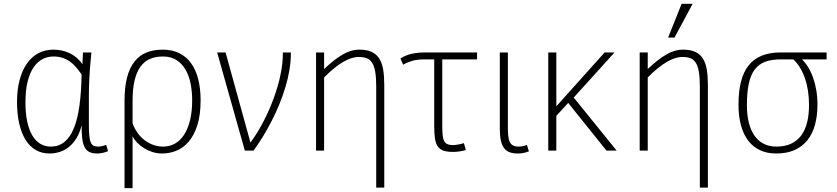

<svg xmlns="http://www.w3.org/2000/svg" viewBox="-20 -786 4368 1002"><path d="M543.9 2.9Q531.2 8.3 516.6 11.7Q502 15.1 487.8 15.1Q461.9 15.1 445.8 6.8Q429.7 -1.5 420.9 -19.5Q412.1 -37.6 408.9 -65.4Q405.8 -93.3 405.8 -132.8Q396.5 -93.3 379.4 -65.4Q362.3 -37.6 340.1 -19.5Q317.9 -1.5 291.7 6.8Q265.6 15.1 237.8 15.1Q198.7 15.1 167.5 -2.7Q136.2 -20.5 114.3 -54.9Q92.3 -89.4 80.6 -139.6Q68.8 -189.9 68.8 -254.9Q68.8 -316.9 82 -367.2Q95.2 -417.5 119.6 -453.1Q144 -488.8 179.4 -507.8Q214.8 -526.9 258.8 -526.9Q280.8 -526.9 301.8 -522.5Q322.8 -518.1 342.3 -509Q361.8 -500 378.9 -485.6Q396 -471.2 410.2 -451.2Q411.1 -467.8 411.6 -483.9Q412.1 -500 413.1 -512.2H457Q452.6 -470.7 450.2 -438.7Q447.8 -406.7 446.3 -379.6Q444.8 -352.5 444.3 -328.9Q443.8 -305.2 443.8 -280.8V-132.8Q443.8 -97.2 446.3 -75.2Q448.7 -53.2 454.3 -41.3Q460 -29.3 469.2 -25.1Q478.5 -21 492.2 -21Q502.4 -21 512.9 -23.4Q523.4 -25.9 534.2 -29.8ZM245.1 -21Q286.1 -21 315.9 -44.9Q345.7 -68.8 365.2 -116.2Q384.8 -163.6 394.5 -233.9Q404.3 -304.2 405.8 -397Q391.6 -418.5 376.5 -435.8Q361.3 -453.1 343.8 -465.6Q326.2 -478 305.2 -484.6Q284.2 -491.2 258.8 -491.2Q228 -491.2 201.4 -477.3Q174.8 -463.4 155 -434.1Q135.3 -404.8 124 -359.6Q112.8 -314.5 112.8 -252Q112.8 -193.4 122.3 -150.1Q131.8 -106.9 149.2 -78.1Q166.5 -49.3 190.9 -35.2Q215.3 -21 245.1 -21Z M629.9 195.8V-261.2Q629.9 -333 643.6 -383.5Q657.2 -434.1 683.1 -466.1Q709 -498 745.6 -512.5Q782.2 -526.9 828.6 -526.9Q878.4 -526.9 915.5 -508.5Q952.6 -490.2 977.3 -456.1Q1002 -421.9 1014.4 -373Q1026.9 -324.2 1026.9 -263.2Q1026.9 -185.5 1009.8 -132.3Q992.7 -79.1 964.4 -46.4Q936 -13.7 900.1 0.7Q864.3 15.1 826.7 15.1Q800.3 15.1 776.4 7.6Q752.4 0 732.2 -12.5Q711.9 -24.9 696.3 -41Q680.7 -57.1 671.9 -74.2V195.8ZM671.9 -142.1Q682.1 -114.7 698 -92.5Q713.9 -70.3 734.6 -54.4Q755.4 -38.6 780 -29.8Q804.7 -21 832 -21Q864.7 -21 892.3 -36.1Q919.9 -51.3 939.9 -81.5Q960 -111.8 971.4 -157.2Q982.9 -202.6 982.9 -263.2Q982.9 -306.6 975.1 -347.7Q967.3 -388.7 949.2 -420.7Q931.2 -452.6 902.1 -471.9Q873 -491.2 830.6 -491.2Q793 -491.2 763.7 -479Q734.4 -466.8 713.9 -439.2Q693.4 -411.6 682.6 -367.4Q671.9 -323.2 671.9 -258.8Z M1157.2 -512.2 1287.1 -42Q1324.2 -92.3 1355.2 -152.3Q1386.2 -212.4 1408.7 -273.9Q1431.2 -335.4 1443.6 -395Q1456.1 -454.6 1456.1 -504.9V-512.2H1498V-507.8Q1498 -465.3 1490.5 -420.4Q1482.9 -375.5 1469.2 -330.3Q1455.6 -285.2 1437.3 -240.5Q1418.9 -195.8 1397.2 -153.6Q1375.5 -111.3 1351.6 -72.5Q1327.6 -33.7 1303.2 0H1257.8L1113.3 -512.2Z M1943.4 192.9V-335Q1943.4 -382.3 1938 -412.4Q1932.6 -442.4 1921.4 -459.5Q1910.2 -476.6 1892.8 -482.7Q1875.5 -488.8 1852.1 -488.8Q1815.4 -488.8 1770.5 -462.6Q1725.6 -436.5 1671.4 -381.8V0H1629.4V-512.2H1671.4V-425.8Q1697.8 -450.7 1721.7 -469.5Q1745.6 -488.3 1767.8 -501.2Q1790 -514.2 1811.8 -520.5Q1833.5 -526.9 1856 -526.9Q1895.5 -526.9 1920.7 -514.6Q1945.8 -502.4 1960.2 -478.8Q1974.6 -455.1 1980 -420.7Q1985.4 -386.2 1985.4 -341.8V192.9Z M2469.7 -476.1H2288.1V-132.8Q2288.1 -103 2289.8 -83Q2291.5 -63 2297.4 -51Q2303.2 -39.1 2314.5 -33.9Q2325.7 -28.8 2344.7 -28.8Q2350.6 -28.8 2358.4 -29.8Q2366.2 -30.8 2373.8 -32.2Q2381.3 -33.7 2388.4 -35.4Q2395.5 -37.1 2400.9 -39.1L2411.1 -2.9Q2405.3 -1 2397.2 0.7Q2389.2 2.4 2380.1 3.9Q2371.1 5.4 2361.8 6.1Q2352.5 6.8 2344.7 6.8Q2314 6.8 2294.9 0.5Q2275.9 -5.9 2264.9 -21.5Q2253.9 -37.1 2250 -63Q2246.1 -88.9 2246.1 -127.9V-476.1H2196.8Q2156.2 -476.1 2129.2 -467.8Q2102.1 -459.5 2084 -448.2L2069.8 -481Q2096.2 -497.6 2127.2 -504.9Q2158.2 -512.2 2197.8 -512.2H2469.7Z M2740.2 3.9Q2730.5 7.8 2715.6 11.5Q2700.7 15.1 2682.1 15.1Q2657.2 15.1 2639.6 8.5Q2622.1 2 2610.6 -13.2Q2599.1 -28.3 2593.8 -52.7Q2588.4 -77.1 2588.4 -112.8V-512.2H2630.4V-122.1Q2630.4 -96.2 2632.3 -77.1Q2634.3 -58.1 2640.1 -45.7Q2646 -33.2 2657 -27.1Q2668 -21 2686 -21Q2697.3 -21 2709.5 -23.4Q2721.7 -25.9 2730 -29.8Z M3145 0 2945.3 -249 2883.3 -181.2V0H2841.3V-512.2H2883.3V-231L3135.3 -512.2H3187L2974.1 -276.9L3198.2 0Z M3632.3 192.9V-335Q3632.3 -382.3 3627 -412.4Q3621.6 -442.4 3610.4 -459.5Q3599.1 -476.6 3581.8 -482.7Q3564.5 -488.8 3541 -488.8Q3504.4 -488.8 3459.5 -462.6Q3414.6 -436.5 3360.4 -381.8V0H3318.4V-512.2H3360.4V-425.8Q3386.7 -450.7 3410.6 -469.5Q3434.6 -488.3 3456.8 -501.2Q3479 -514.2 3500.7 -520.5Q3522.5 -526.9 3544.9 -526.9Q3584.5 -526.9 3609.6 -514.6Q3634.8 -502.4 3649.2 -478.8Q3663.6 -455.1 3668.9 -420.7Q3674.3 -386.2 3674.3 -341.8V192.9ZM3500 -589.8H3466.8L3537.1 -766.1H3594.7Z M4293.9 -512.2V-476.1H4165Q4182.6 -459.5 4197.5 -435.5Q4212.4 -411.6 4223.1 -381.3Q4233.9 -351.1 4240 -315.4Q4246.1 -279.8 4246.1 -240.2Q4246.1 -182.1 4233.2 -134.8Q4220.2 -87.4 4193.6 -54.2Q4167 -21 4126.5 -2.9Q4085.9 15.1 4030.3 15.1Q3983.9 15.1 3947.3 -1.7Q3910.6 -18.6 3885.5 -51Q3860.4 -83.5 3847.2 -131.1Q3834 -178.7 3834 -240.2Q3834 -379.9 3887.9 -446Q3941.9 -512.2 4052.2 -512.2ZM4055.2 -476.1Q4007.8 -476.1 3974.4 -464.1Q3940.9 -452.1 3919.4 -424.1Q3897.9 -396 3887.9 -350.1Q3877.9 -304.2 3877.9 -236.8Q3877.9 -185.1 3888.2 -145Q3898.4 -105 3918 -77.4Q3937.5 -49.8 3966.1 -35.4Q3994.6 -21 4031.2 -21Q4077.1 -21 4109.6 -36.6Q4142.1 -52.2 4162.6 -80.8Q4183.1 -109.4 4192.6 -149.2Q4202.1 -189 4202.1 -236.8Q4202.1 -315.4 4180.9 -377.2Q4159.7 -439 4120.1 -476.1Z"/></svg>

Font: Clear Sans Thin
Style: Regular
Weight: 250
Foundry: Intel Corporation
Version: Version 1.00